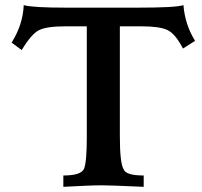

<svg xmlns="http://www.w3.org/2000/svg" viewBox="-20 -723 783 743"><path d="M536.1 0Q406.7 -5.9 377 -5.9Q328.1 -5.9 225.1 0V-43.9Q294.4 -43.9 305.2 -70.1Q315.9 -96.2 315.9 -191.4V-621.1H233.4Q160.6 -621.1 131.1 -606.4Q101.6 -591.8 64 -529.3L24.9 -558.1Q68.8 -627.9 71.8 -703.1Q105.5 -693.4 234.4 -693.4H516.6Q660.2 -693.4 689.9 -703.1Q695.8 -627.9 734.9 -564.9L688 -535.2Q658.2 -592.8 627.7 -606.9Q597.2 -621.1 528.3 -621.1H443.8V-196.3Q443.8 -90.8 458.5 -67.9Q466.8 -43.9 536.1 -43.9Z"/></svg>

Font: Kelvinch
Style: Bold
Weight: 700
Designer: Paul James Miller
Foundry: High-Logic / Made with FontCreator
Version: Version 3.501;March 28, 2021;FontCreator 13.0.0.2683 64-bit